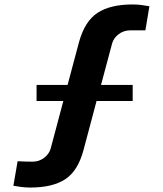

<svg xmlns="http://www.w3.org/2000/svg" viewBox="-20 -831 730 861"><path d="M116 10Q95 10 76 7.5Q57 5 40 2L59 -108Q72 -107 94 -106.5Q116 -106 126 -106Q155 -106 177.5 -123Q200 -140 207 -164L264 -378H144V-450H283L334 -641Q360 -736 417.5 -773.5Q475 -811 574 -811Q596 -811 614.5 -808.5Q633 -806 650 -803L632 -695H565Q535 -695 512.5 -678Q490 -661 483 -637L433 -450H575V-378H413L355 -160Q330 -65 273 -27.5Q216 10 116 10Z"/></svg>

Font: Big Shoulders Display Black
Style: Regular
Weight: 900
Designer: Patric King
Foundry: XO Type Co
Version: Version 1.000; ttfautohint (v1.8.2)